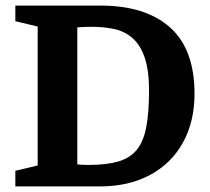

<svg xmlns="http://www.w3.org/2000/svg" viewBox="-20 -668 752 688"><path d="M35 0V-56L115 -75V-573L35 -592V-648H340Q501 -648 589 -570Q677 -492 677 -332Q677 -232 635.5 -157Q594 -82 517.5 -41Q441 0 338 0ZM297 -77Q361 -77 403 -89Q445 -101 469.5 -130.5Q494 -160 504 -212Q514 -264 514 -343Q514 -419 497.5 -464.5Q481 -510 452.5 -533.5Q424 -557 387 -564.5Q350 -572 309 -572Q295 -572 281.5 -571.5Q268 -571 257 -570V-79Q264 -78 275.5 -77.5Q287 -77 297 -77Z"/></svg>

Font: Faustina Light
Style: Bold
Weight: 700
Version: Version 1.200